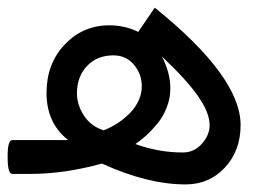

<svg xmlns="http://www.w3.org/2000/svg" viewBox="-35 -452 694 499"><path d="M-2.9 -87.9H142.1Q85.9 -132.3 85.9 -210.4Q85.9 -286.6 133.3 -336.4Q180.7 -386.2 249 -386.2Q290 -386.2 324.2 -369.1L367.2 -432.1Q590.3 -252.4 590.3 -127Q590.3 -60.5 549.6 -16.6Q508.8 27.3 447.3 27.3Q348.6 27.3 230 -26.9Q132.3 0 43.9 0H-2.9Q-15.1 0 -15.1 -42V-47.4Q-15.1 -87.9 -2.9 -87.9ZM234.4 -113.3Q254.4 -121.1 272 -132.8Q289.6 -144.5 303.5 -158.9Q317.4 -173.3 325.4 -191.2Q333.5 -209 333.5 -227.5Q333.5 -259.8 313 -283.9Q292.5 -308.1 259.8 -308.1Q217.3 -308.1 191.2 -280.5Q165 -252.9 165 -209.5Q165 -179.2 183.3 -151.4Q201.7 -123.5 234.4 -113.3ZM385.7 -305.2Q407.7 -263.2 407.7 -222.2Q407.7 -196.8 398.4 -172.9Q389.2 -148.9 373.8 -130.4Q358.4 -111.8 344.7 -99.6Q331.1 -87.4 316.9 -77.6Q377.9 -55.7 439.9 -55.7Q469.7 -55.7 489.7 -78.4Q509.8 -101.1 509.8 -126.5Q509.8 -159.2 479.7 -202.1Q449.7 -245.1 385.7 -305.2Z"/></svg>

Font: Shabnam WOL
Style: WOL
Weight: 400
Foundry: DejaVu fonts team - Redesigned by Saber Rastikerdar - Based on Vazir font
Version: Version 5.0.0